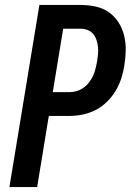

<svg xmlns="http://www.w3.org/2000/svg" viewBox="-20 -755 540 775"><path d="M18 0 139 -735H306Q337 -735 366.5 -728.5Q396 -722 419.5 -705.5Q443 -689 458.5 -664.5Q474 -640 481 -611.5Q488 -583 487.5 -552.5Q487 -522 482 -491Q478 -465 469.5 -438.5Q461 -412 446.5 -388Q432 -364 411 -343.5Q390 -323 365 -310.5Q340 -298 313 -292.5Q286 -287 259 -287H177L130 0ZM193 -383H260Q274 -383 288.5 -387Q303 -391 316.5 -400.5Q330 -410 339.5 -422.5Q349 -435 355.5 -449Q362 -463 365.5 -477.5Q369 -492 372 -507Q374 -521 375.5 -536Q377 -551 375.5 -565.5Q374 -580 369.5 -593.5Q365 -607 356.5 -617.5Q348 -628 334.5 -633.5Q321 -639 306 -639H235Z"/></svg>

Font: Iosevka Curly
Style: Bold Italic
Weight: 700
Italic angle: -9°
Monospace: yes
Designer: Belleve Invis
Foundry: Belleve Invis
Version: Version 22.1.2; ttfautohint (v1.8.4)